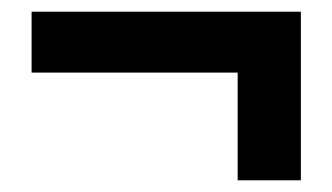

<svg xmlns="http://www.w3.org/2000/svg" viewBox="-20 -402 568 328"><path d="M386 -94V-278H34V-382H494V-94Z"/></svg>

Font: hySource Sans Pro
Style: Bold
Weight: 700
Designer: Paul D. Hunt
Foundry: Adobe Systems Incorporated
Version: Version 2.021;PS 2.000;hotconv 1.0.86;makeotf.lib2.5.63406